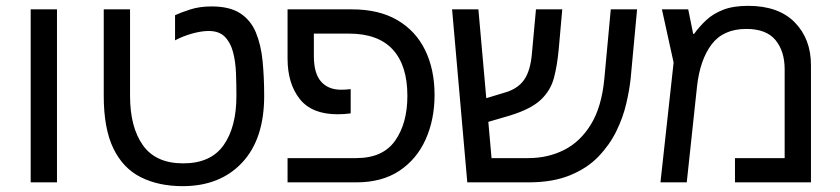

<svg xmlns="http://www.w3.org/2000/svg" viewBox="-20 -624 2875 657"><path d="M85 0V-592H175V0Z M605 13Q523 13 462 -17.5Q401 -48 368 -116Q335 -184 335 -296V-592H425V-296Q425 -189 469 -127Q513 -65 607 -65Q701 -65 745 -127Q789 -189 789 -296Q789 -335 787.5 -374Q786 -413 777.5 -445.5Q769 -478 749.5 -498Q730 -518 694 -518Q669 -518 637 -509Q605 -500 579 -486V-572Q598 -581 630.5 -591.5Q663 -602 704 -602Q766 -602 802 -578.5Q838 -555 855.5 -513Q873 -471 878.5 -415.5Q884 -360 884 -296Q884 -148 808.5 -67.5Q733 13 605 13Z M964 0V-83H1199Q1290 -83 1332 -142.5Q1374 -202 1374 -296Q1374 -400 1324 -454.5Q1274 -509 1174 -509H1054V-432Q1054 -373 1078.5 -345Q1103 -317 1147 -317Q1155 -317 1163.5 -317.5Q1172 -318 1180 -319V-236Q1158 -233 1135 -233Q1047 -233 1005.5 -285.5Q964 -338 964 -424V-592H1184Q1277 -592 1340 -555Q1403 -518 1435 -452Q1467 -386 1467 -299Q1467 -215 1436.5 -147Q1406 -79 1346.5 -39.5Q1287 0 1199 0Z M1579 0 1527 -592H1617L1644 -288L1713 -309Q1754 -322 1774.5 -352.5Q1795 -383 1800 -439L1814 -592H1904L1892 -457Q1887 -401 1875.5 -357.5Q1864 -314 1830.5 -282.5Q1797 -251 1726 -229L1651 -207L1662 -83H1788Q1855 -83 1910.5 -111Q1966 -139 2002.5 -199Q2039 -259 2048 -355L2070 -592H2160L2138 -355Q2134 -317 2123 -269.5Q2112 -222 2089 -175Q2066 -128 2027.5 -88Q1989 -48 1930 -24Q1871 0 1788 0Z M2540 -604Q2644 -604 2699.5 -547.5Q2755 -491 2755 -401V0H2495V-83H2665V-387Q2665 -449 2633.5 -487Q2602 -525 2534 -525Q2455 -525 2415 -472Q2375 -419 2365 -327L2330 0H2240L2285 -410L2245 -592H2335L2352 -508H2355Q2373 -533 2396.5 -555Q2420 -577 2454.5 -590.5Q2489 -604 2540 -604Z"/></svg>

Font: Go Noto Kurrent-Regular
Style: Regular
Weight: 400
Designer: Monotype Design Team
Foundry: Monotype Imaging Inc.
Version: Version 2.012; ttfautohint (v1.8.4.7-5d5b)